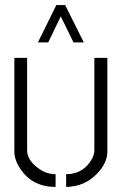

<svg xmlns="http://www.w3.org/2000/svg" viewBox="-20 -739 484 764"><path d="M130.9 -570.3 204.1 -718.8H239.3L313.5 -570.3H272.5L221.7 -673.8L171.9 -570.3ZM37.1 -135.7V-508.8H87.9V-141.6Q87.9 -103.5 128.9 -72.3Q161.1 -45.9 201.2 -45.9V4.9Q109.4 4.9 61.5 -66.4Q37.1 -102.5 37.1 -135.7ZM243.2 4.9V-45.9Q303.7 -45.9 337.9 -93.8Q355.5 -118.2 355.5 -141.6V-508.8H407.2V-135.7Q407.2 -90.8 366.2 -47.9Q316.4 3.9 243.2 4.9Z"/></svg>

Font: Post No Bills Colombo
Style: Regular
Weight: 500
Designer: Kosala Senevirathne, Siva Puranthara, Lasantha Premarathna, Tharique Azeez
Foundry: Mooniak
Version: Version 1.220 ; ttfautohint (v1.5)